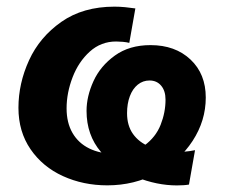

<svg xmlns="http://www.w3.org/2000/svg" viewBox="-20 -552 686 583"><path d="M36 -224.6Q36 -298.6 68.2 -369Q100.4 -439.4 166.3 -485.6Q232.2 -531.8 327.6 -531.8Q343.4 -531.8 360 -530.2Q376.6 -528.6 391 -526.4L372.6 -421.8Q364.4 -424 352.9 -425Q341.4 -426 332.6 -426Q286.6 -426 252.6 -395.3Q218.6 -364.6 200.4 -317.3Q182.2 -270 182.2 -223Q182.2 -179.4 200.1 -148.4Q218 -117.4 251.1 -101.2Q284.2 -85 328.6 -85Q384 -85 418.5 -110.3Q453 -135.6 467.8 -173.2Q482.6 -210.8 482.6 -249.4Q482.6 -276.2 469.3 -291.9Q456 -307.6 434 -307.6Q413.8 -307.6 398.2 -294.9Q382.6 -282.2 374.2 -259.7Q365.8 -237.2 365.8 -208.4Q365.8 -170.6 383.8 -145.3Q401.8 -120 433.8 -106.8Q465.8 -93.6 508.6 -91.2Q540.6 -89.4 572.2 -96L553.8 8.4Q540 11 517 11Q456.8 11 393.5 -14.2Q330.2 -39.4 286.5 -90.6Q242.8 -141.8 242.8 -215.2Q242.8 -259.4 263.8 -305.5Q284.8 -351.6 328.8 -383.3Q372.8 -415 437 -415Q512 -415 558.4 -371.3Q604.8 -327.6 604.8 -255.8Q604.8 -185.4 564.8 -124.1Q524.8 -62.8 456.3 -26Q387.8 10.8 305.8 10.8Q232.8 10.8 171.1 -17.3Q109.4 -45.4 72.7 -98.9Q36 -152.4 36 -224.6Z"/></svg>

Font: Fixel Italic Variable 20240409 Display Thin
Style: Italic
Weight: 100
Italic angle: -10°
Designer: AlfaBravo + MacPaw
Foundry: Kyrylo Tkachov, Marchela Mozhyna, Serhii Makarenko, Maria Weinstein, Zakhar Kryvoshyya
Version: Version 1.211;Glyphs 3.2 (3225)